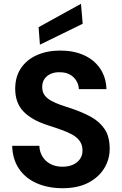

<svg xmlns="http://www.w3.org/2000/svg" viewBox="-20 -978 642 1010"><path d="M309 12Q233 12 173.5 -14Q114 -40 80 -90Q46 -140 44 -211H187Q188 -180 203 -155Q218 -130 245 -115.5Q272 -101 309 -101Q340 -101 363.5 -111.5Q387 -122 400.5 -141Q414 -160 414 -186Q414 -216 399 -236.5Q384 -257 358 -271Q332 -285 299 -296.5Q266 -308 229 -320Q146 -347 103 -392Q60 -437 60 -511Q60 -574 90 -619Q120 -664 174 -688Q228 -712 297 -712Q368 -712 422 -687.5Q476 -663 507 -617Q538 -571 540 -509H395Q394 -532 382 -552.5Q370 -573 348 -585.5Q326 -598 295 -598Q269 -599 248 -590Q227 -581 214.5 -563.5Q202 -546 202 -520Q202 -495 214 -478Q226 -461 248.5 -448.5Q271 -436 300.5 -425.5Q330 -415 365 -404Q418 -386 461.5 -361.5Q505 -337 531 -298Q557 -259 557 -195Q557 -140 528.5 -93Q500 -46 445 -17Q390 12 309 12ZM190 -743 183 -835 406 -958 415 -853Z"/></svg>

Font: DM Sans 18pt
Style: Bold
Weight: 700
Designer: Colophon Foundry, Jonny Pinhorn
Foundry: Colophon Foundry
Version: Version 4.004;gftools[0.9.30]